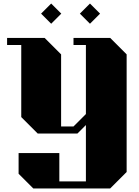

<svg xmlns="http://www.w3.org/2000/svg" viewBox="-20 -814 785 1084"><path d="M695 -507V157L602 250H168L85 167V50H315V210H465V-108L417 -60H193L100 -153V-560H20V-600H232L325 -507V-100H395L465 -170V-560H395V-600H602ZM269 -680 326 -737 269 -794 212 -737ZM488 -680 545 -737 488 -794 431 -737Z"/></svg>

Font: Kumar One
Style: Regular
Weight: 400
Designer: Parimal Parmar
Foundry: Indian Type Foundry
Version: Version 1.000;PS 1.000;hotconv 1.0.88;makeotf.lib2.5.647800